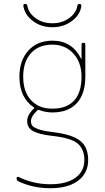

<svg xmlns="http://www.w3.org/2000/svg" viewBox="-20 -740 540 990"><path d="M100.6 -710Q98.6 -719.7 110.4 -719.7Q119.1 -719.7 121.1 -710.9Q126 -674.8 162.1 -647.5Q198.2 -620.1 250 -620.1Q301.8 -620.1 337.9 -647.5Q374 -674.8 378.9 -710.9Q380.9 -719.7 389.6 -719.7Q400.4 -719.7 399.4 -710Q394.5 -665 351.6 -632.3Q308.6 -599.6 250 -599.6Q191.4 -599.6 148.9 -632.3Q106.4 -665 100.6 -710ZM250 -179.7Q324.2 -179.7 362.3 -221.7Q400.4 -263.7 400.4 -344.7Q400.4 -418 358.4 -463.9Q316.4 -509.8 250 -509.8Q179.7 -509.8 139.6 -465.8Q99.6 -421.9 99.6 -344.7Q99.6 -267.6 139.6 -223.6Q179.7 -179.7 250 -179.7ZM75.2 195.3Q65.4 190.4 65.4 178.7Q65.4 174.8 68.4 172.9Q71.3 170.9 75.2 171.9Q151.4 210 240.2 210Q322.3 210 368.7 176.8Q415 143.6 415 85Q415 29.3 380.4 0Q345.7 -29.3 244.1 -40Q183.6 -46.9 151.9 -63.5Q120.1 -80.1 120.1 -115.2Q120.1 -148.4 155.3 -180.7Q159.2 -184.6 154.3 -186.5Q80.1 -236.3 80.1 -344.7Q80.1 -428.7 126.5 -479.5Q172.9 -530.3 250 -530.3Q351.6 -530.3 397.5 -438.5Q397.5 -436.5 399.4 -435.5Q400.4 -435.5 400.4 -436.5V-509.8Q400.4 -519.5 410.2 -519.5Q419.9 -519.5 419.9 -509.8V-344.7Q419.9 -255.9 376 -208Q332 -160.2 250 -160.2Q214.8 -160.2 180.7 -172.9Q175.8 -173.8 173.8 -171.9Q139.6 -140.6 139.6 -115.2Q139.6 -102.5 145.5 -93.3Q151.4 -84 175.8 -74.7Q200.2 -65.4 246.1 -59.6Q349.6 -47.9 392.1 -15.1Q434.6 17.6 434.6 85Q434.6 152.3 383.3 191.4Q332 230.5 240.2 230.5Q150.4 230.5 75.2 195.3Z"/></svg>

Font: Rounded-X Mgen+ 2m thin
Style: Regular
Weight: 100
Designer: [Source Han Sans]
Ryoko NISHIZUKA  (kana & ideographs); Paul D. Hunt (Latin, Greek & Cyrillic); Wenlong ZHANG  (bopomofo
Version: Version 1.059.20150602